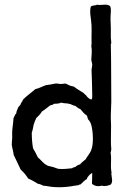

<svg xmlns="http://www.w3.org/2000/svg" viewBox="-20 -784 551 816"><path d="M451 0C457 -7 457 -17 456 -23L453 -47C453 -47 455 -50 454 -52C454 -52 453 -54 453 -57C449 -84 455 -112 450 -135C452 -139 452 -145 453 -150C449 -192 454 -237 451 -276C450 -298 453 -329 453 -351C452 -431 453 -520 451 -596C451 -598 453 -599 453 -600C453 -605 452 -616 451 -622V-667C451 -683 449 -699 450 -715C450 -730 454 -744 448 -758C433 -770 412 -760 393 -764C386 -760 372 -762 366 -756C359 -732 368 -704 369 -676C370 -661 369 -646 369 -630V-611C369 -604 370 -596 368 -589C372 -570 369 -550 368 -529C369 -522 372 -516 372 -507L369 -487C371 -451 371 -417 372 -380C372 -372 373 -364 368 -361C360 -363 355 -368 350 -373C347 -380 339 -383 335 -389C321 -398 306 -406 294 -416C287 -417 281 -419 275 -421C268 -424 265 -427 257 -429C252 -429 246 -427 238 -427C231 -427 224 -430 216 -429C203 -426 189 -424 175 -422C160 -417 147 -409 130 -405C113 -390 95 -378 79 -362C76 -355 72 -350 68 -343C67 -334 58 -333 56 -324C53 -318 50 -311 49 -302C43 -297 41 -288 37 -280C37 -264 33 -246 32 -228C31 -219 32 -208 32 -198C31 -188 30 -178 30 -168C32 -154 37 -140 38 -126C49 -105 58 -83 68 -63C81 -52 91 -39 100 -25C115 -19 128 -11 141 -3C149 -2 156 1 163 5C178 6 193 10 210 11C236 13 260 11 281 8C293 6 304 4 314 3C315 1 318 0 322 0C331 -8 338 -17 349 -23C350 -30 355 -33 358 -38C361 -43 372 -49 372 -49C372 -49 371 -18 371 -3C380 6 397 10 412 5C426 9 441 5 451 0ZM355 -124C351 -118 347 -113 344 -107C336 -100 327 -94 320 -85C313 -84 308 -81 303 -77C300 -72 290 -74 287 -69C270 -67 252 -65 232 -66C221 -67 212 -73 202 -75C196 -77 190 -77 185 -79C184 -79 180 -81 179 -82C164 -89 154 -105 141 -115L131 -135C128 -142 122 -148 120 -156C117 -174 115 -196 115 -220C119 -231 121 -243 123 -254C126 -264 130 -273 134 -282C143 -291 152 -299 158 -310C171 -318 181 -327 193 -336C199 -337 206 -339 210 -343C222 -343 233 -344 240 -348C249 -344 263 -346 273 -343C283 -342 289 -335 300 -334C307 -329 313 -323 322 -320C330 -310 338 -300 349 -293C352 -288 352 -280 355 -276C369 -263 372 -238 374 -214C376 -190 375 -162 366 -142C363 -135 359 -130 355 -124Z"/></svg>

Font: FuturaRener
Style: Regular
Weight: 400
Designer: BSozoo
Foundry: BSozoo
Version: Version 1.0